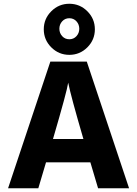

<svg xmlns="http://www.w3.org/2000/svg" viewBox="-20 -1002 730 1022"><path d="M311 -888.5Q296 -872 296 -849Q296 -826 311 -809.5Q326 -793 349 -793Q372 -793 387 -809.5Q402 -826 402 -849Q402 -872 387 -888.5Q372 -905 349 -905Q326 -905 311 -888.5ZM445 -942Q485 -902 485 -846Q485 -790 445 -750Q405 -710 349 -710Q293 -710 253 -750Q213 -790 213 -846Q213 -902 253 -942Q293 -982 349 -982Q405 -982 445 -942ZM184 0H23L248 -674H442L667 0H502L461 -138H225ZM343 -562Q337 -518 262 -262H424Q357 -491 343 -562Z"/></svg>

Font: Hind Jalandhar
Style: Bold
Weight: 700
Designer: Namrata Goyal
Foundry: Indian Type Foundry
Version: Version 0.702;PS 1.0;hotconv 1.0.81;makeotf.lib2.5.63406